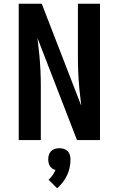

<svg xmlns="http://www.w3.org/2000/svg" viewBox="-20 -755 640 1035"><path d="M81 0V-735H205L418 -185L408 -275Q404 -317 402 -358.5Q400 -400 400 -441V-735H519V0H395L182 -550L192 -460Q196 -418 198 -376.5Q200 -335 200 -294V0ZM288 260 242 214Q254 203 263.5 189.5Q273 176 279 161Q270 159 262 153.5Q254 148 249 140Q244 132 242 122.5Q240 113 240 104Q240 92 243.5 80Q247 68 255.5 59.5Q264 51 276 47.5Q288 44 300 44Q312 44 324 47.5Q336 51 344.5 59.5Q353 68 356.5 80Q360 92 360 104Q360 126 355.5 148Q351 170 341.5 190Q332 210 318.5 227.5Q305 245 288 260Z"/></svg>

Font: Zed Sans Extended
Style: Bold
Weight: 700
Width: 7
Designer: Belleve Invis
Foundry: Belleve Invis
Version: Version 1.0.0; ttfautohint (v1.8.4)